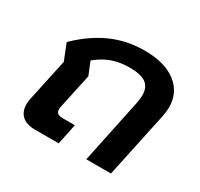

<svg xmlns="http://www.w3.org/2000/svg" viewBox="-121 -703 893 856"><g transform="rotate(30 325.0 -275.0)"><path d="M59 -80Q59 -96 63 -112L109 -326L76 -409Q146 -478 225 -514Q304 -550 398 -550Q501 -550 559 -505.5Q617 -461 617 -385Q617 -366 612 -339L540 0H413L482 -329Q487 -356 487 -372Q487 -413 461 -432Q435 -451 377 -451Q328 -451 288 -437Q248 -423 209 -391L236 -325L199 -153Q196 -141 196 -132Q196 -118 205 -112Q214 -106 234 -106H293L271 0H149Q105 0 82 -21Q59 -42 59 -80Z"/></g></svg>

Font: Prompt Medium
Style: Italic
Weight: 500
Italic angle: -12°
Designer: Katatrad Team
Foundry: CadsonDemak
Version: Version 1.001